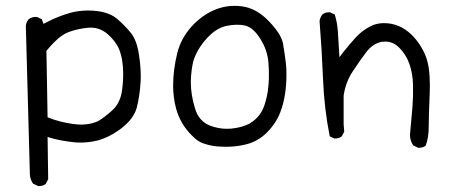

<svg xmlns="http://www.w3.org/2000/svg" viewBox="-20 -509 1540 646"><path d="M309.6 -101.1Q290 -92.8 270.5 -90.8Q261.2 -89.8 255.9 -89.8Q250.5 -89.8 243.9 -90.1Q237.3 -90.3 226.1 -91.8Q181.6 -98.1 145.5 -112.3L140.1 -114.3L136.2 -337.9Q150.4 -355 161.6 -366.2Q187.5 -392.1 209 -400.4Q238.3 -411.6 273.9 -415.5Q279.8 -416 285.2 -416Q316.4 -416 341.3 -395Q369.1 -371.1 380.9 -342.8Q394.5 -309.1 394.5 -259.3Q394.5 -231 390.1 -201.7Q383.8 -160.6 356 -136.2Q330.1 -113.3 309.6 -101.1ZM107.9 116.7Q109.9 117.2 111.3 117.2Q112.8 117.2 115 116.9Q117.2 116.7 119.9 116.2Q122.6 115.7 125 114.7Q129.9 113.3 133.8 109.9L142.1 93.8L140.1 -48.3L150.9 -44.9Q183.1 -35.6 225.1 -30.8Q237.8 -29.3 250.5 -29.3Q278.8 -29.3 307.6 -36.1Q348.6 -46.9 390.1 -78.6Q430.2 -110.4 439.9 -146Q449.7 -184.1 452.6 -227.1Q453.6 -238.8 453.6 -251.5Q453.6 -284.7 447.8 -323.2Q440.4 -374.5 419.4 -399.4Q397.5 -425.8 372.6 -446.8Q339.8 -473.6 275.9 -473.6Q244.6 -473.6 216.3 -465.8Q174.8 -454.1 134.8 -433.1L126.5 -428.7L120.6 -444.3L105 -451.7Q103 -452.1 98.9 -452.1Q94.7 -452.1 88.4 -450.4Q82 -448.7 76.2 -444.3Q68.4 -434.6 66.9 -422.4L80.6 79.6Q82 95.7 91.3 108.9Z M742.7 -75.7Q714.4 -75.7 686.5 -86.4Q649.4 -101.1 636.7 -142.6Q622.1 -189 622.1 -231Q622.1 -258.3 627.4 -289.6Q634.8 -330.6 668.5 -371.6Q702.6 -412.6 739.7 -421.4Q760.7 -425.8 776.4 -425.8Q792 -425.8 803.7 -423.3Q832.5 -416.5 856.4 -377.4Q880.4 -339.4 883.3 -296.4Q884.8 -275.9 884.8 -256.6Q884.8 -237.3 883.5 -224.1Q882.3 -210.9 881.1 -202.4Q879.9 -193.8 877.9 -185.1Q871.1 -153.8 861.8 -136.7Q848.1 -110.4 819.8 -93.3Q795.4 -80.1 757.8 -76.2Q750 -75.7 742.7 -75.7ZM739.7 -15.1Q775.4 -15.1 806.6 -22.9Q848.1 -32.7 878.9 -64Q909.7 -95.2 923.8 -133.3Q943.8 -186 943.8 -259.8Q943.8 -279.3 941.9 -295.9Q938 -330.1 932.1 -362.8Q926.8 -393.6 884.8 -437.5Q842.8 -481.4 793.5 -487.8Q780.8 -489.3 768.6 -489.3Q714.4 -489.3 664.6 -455.1Q641.6 -439 622.1 -417Q588.9 -378.9 576.7 -331.5Q562.5 -273.9 562.5 -221.7Q562.5 -181.2 572.3 -144.5Q586.4 -91.8 626 -52.7Q644.5 -33.7 662.1 -27.3Q687.5 -18.1 713.4 -16.1Q727.1 -15.1 739.7 -15.1Z M1389.6 -11.7Q1402.8 -11.7 1412.1 -18.6Q1422.4 -45.9 1422.4 -80.1Q1422.4 -114.3 1425.8 -196.8Q1426.3 -210 1426.3 -222.7Q1426.3 -284.2 1412.6 -319.3Q1396 -361.3 1364.3 -392.6Q1324.2 -431.2 1272 -431.2Q1247.6 -431.2 1228 -421.4Q1198.2 -406.2 1178.2 -384.3Q1156.7 -360.8 1135.3 -334L1122.1 -316.4L1116.7 -403.8Q1114.7 -433.1 1106.4 -460L1091.3 -467.3Q1089.4 -467.8 1087.9 -467.8Q1073.7 -467.8 1064.5 -460Q1057.1 -450.7 1055.2 -438.5Q1063 -340.8 1066.9 -241.7Q1070.8 -144.5 1089.4 -50.3L1104 -43.5Q1106 -43 1107.4 -43Q1121.1 -43 1129.9 -50.3L1138.2 -65.9L1136.2 -90.8V-187Q1142.6 -232.4 1167 -269Q1190.4 -304.7 1211.9 -333Q1235.8 -364.3 1267.1 -368.7Q1271.5 -369.1 1276.4 -369.1Q1302.7 -369.1 1323.2 -348.6Q1346.2 -325.7 1357.4 -293.9Q1368.7 -262.2 1369.6 -223.6Q1370.6 -186.5 1367.7 -148.9Q1364.7 -111.3 1360.8 -71.3Q1359.4 -61 1359.4 -56.2Q1359.4 -36.1 1370.1 -20L1386.2 -12.2Q1388.2 -11.7 1389.6 -11.7Z"/></svg>

Font: NaikaiFont
Style: Light
Weight: 300
Version: Version 1.89